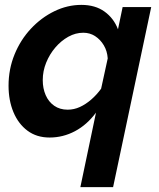

<svg xmlns="http://www.w3.org/2000/svg" viewBox="-20 -553 651 786"><path d="M373 -92Q336 -42 287 -16Q238 10 183 10Q130 10 92.5 -18Q55 -46 35 -94Q15 -142 15 -202Q15 -270 39.5 -330Q64 -390 106.5 -435.5Q149 -481 202.5 -507Q256 -533 313 -533Q370 -533 408 -505.5Q446 -478 463 -433L482 -524H599L443 213H309ZM257 -104Q283 -104 307 -115Q331 -126 353.5 -145.5Q376 -165 394 -190L421 -314Q419 -344 405 -367.5Q391 -391 369.5 -405Q348 -419 321 -419Q289 -419 259.5 -402.5Q230 -386 206.5 -358.5Q183 -331 169 -296.5Q155 -262 155 -225Q155 -191 167 -163.5Q179 -136 202 -120Q225 -104 257 -104Z"/></svg>

Font: Raleway Thin
Style: Bold Italic
Weight: 700
Italic angle: -12°
Version: Version 4.026